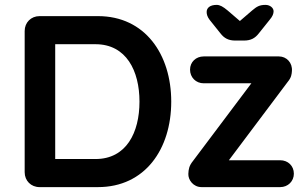

<svg xmlns="http://www.w3.org/2000/svg" viewBox="-20 -766 1253 786"><path d="M142 -700C107 -700 81 -674 81 -639V-61C81 -26 107 0 142 0H381C574 0 681 -156 681 -350C681 -543 574 -700 381 -700ZM371 -585C497 -585 551 -476 551 -350C551 -223 497 -115 371 -115H206V-585ZM1127 0C1159 0 1183 -24 1183 -55C1183 -87 1159 -110 1127 -110H917L1158 -431C1173 -449 1174 -462 1175 -475C1178 -509 1153 -535 1122 -535H814C782 -535 758 -512 758 -481C758 -449 782 -425 814 -425H1009L770 -107C754 -87 752 -74 751 -54C750 -30 771 0 805 0ZM979 -600C1006 -600 1024 -609 1040 -630L1084 -685C1096 -699 1100 -710 1100 -720C1100 -734 1085 -746 1067 -746C1042 -746 1031 -739 1012 -723L962 -680L912 -723C893 -739 880 -746 867 -746C840 -746 826 -734 826 -717C826 -707 829 -697 838 -685L882 -630C898 -609 916 -600 943 -600Z"/></svg>

Font: Hotpoint
Style: Bold
Weight: 700
Designer: Andrew Paglinawan, Luciano Perondi, Riccardo Olocco
Foundry: CAST Cooperativa Anonima Servizi Tipografici
Version: Version 1.000;PS 2.1;hotconv 16.6.51;makeotf.lib2.5.65220